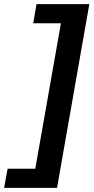

<svg xmlns="http://www.w3.org/2000/svg" viewBox="-45 -708 456 936"><path d="M233 208H-25L-8 114.5H127L252 -594.5H117L133 -688H390.5Z"/></svg>

Font: Lucymar Sans
Style: Bold Italic
Weight: 700
Italic angle: -10°
Foundry: The League of Moveable Type (original font) / Main changes by Cristiano Sobral with portions from Mirco Monsees
Version: Version 2.00;August 30, 2020;FontCreator 13.0.0.2681 64-bit